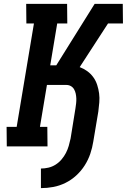

<svg xmlns="http://www.w3.org/2000/svg" viewBox="-20 -755 654 990"><path d="M191 215V114Q210 114 229.5 109.5Q249 105 266.5 94Q284 83 297.5 67Q311 51 320 33.5Q329 16 334.5 -3Q340 -22 344 -41L369 -196Q371 -209 372.5 -222Q374 -235 373.5 -247.5Q373 -260 370.5 -272Q368 -284 362 -294.5Q356 -305 345.5 -311Q335 -317 322 -317H222L186 -101H224L225 0H15L14 -101H66L155 -634H116L115 -735H326L327 -634H275L239 -418H270L468 -735H613L614 -634H537L391 -409Q412 -401 430 -388Q448 -375 461 -357Q474 -339 481 -317.5Q488 -296 491 -273.5Q494 -251 492 -227Q490 -203 487 -180L461 -25Q456 7 445.5 38Q435 69 417 97.5Q399 126 373.5 149.5Q348 173 317.5 188Q287 203 255 209Q223 215 191 215Z"/></svg>

Font: Iosevka HT Extended
Style: Bold Italic
Weight: 700
Width: 7
Italic angle: -9°
Monospace: yes
Designer: Belleve Invis
Foundry: Belleve Invis
Version: Version 32.3.0; ttfautohint (v1.8.4)